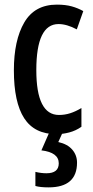

<svg xmlns="http://www.w3.org/2000/svg" viewBox="-20 -570 402 830"><path d="M224 10Q129 10 84.5 -59Q40 -128 40 -266Q40 -396 85 -473Q130 -550 226 -550Q263 -550 290 -542.5Q317 -535 340 -522L312 -443Q269 -466 233 -466Q137 -466 137 -267Q137 -73 235 -73Q260 -73 283.5 -80.5Q307 -88 332 -103V-22Q308 -5 279.5 2.5Q251 10 224 10ZM313 133Q313 240 190 240Q154 240 133 234V173Q158 179 181 179Q234 179 234 136Q234 89 159 80L194 0H252L232 44Q272 53 292.5 77Q313 101 313 133Z"/></svg>

Font: Noto Sans Kannada ExtraCondensed Medium
Style: Regular
Weight: 500
Width: 2
Designer: Jelle Bosma - Monotype Design Team
Foundry: Monotype Imaging Inc.
Version: Version 2.005; ttfautohint (v1.8.4.7-5d5b)